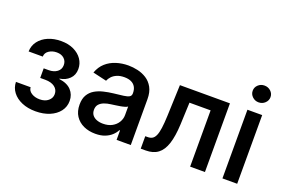

<svg xmlns="http://www.w3.org/2000/svg" viewBox="-99 -1090 2123 1434"><g transform="rotate(20 962.0 -373.5)"><path d="M252 6.8Q190.4 6.8 143.1 -13.4Q95.7 -33.7 68.8 -69.1Q42 -104.5 41 -149.9H157.7Q158.7 -122.6 185.8 -105.2Q212.9 -87.9 251 -87.9Q293 -87.9 318.8 -109.4Q344.7 -130.9 344.7 -162.6Q344.7 -197.8 316.9 -218.8Q289.1 -239.7 240.7 -239.7H201.2V-315.9H240.7Q281.2 -315.9 307.6 -335.7Q334 -355.5 334 -389.6Q334 -421.4 312 -441.4Q290 -461.4 253.4 -461.4Q217.8 -461.4 191.4 -443.6Q165 -425.8 164.6 -396H52.2Q53.2 -441.9 79.8 -477.3Q106.4 -512.7 152.3 -532.5Q198.2 -552.2 255.4 -552.2Q313 -552.2 356 -531.7Q398.9 -511.2 422.6 -476.6Q446.3 -441.9 446.3 -398.9Q446.3 -350.6 415.3 -320.6Q384.3 -290.5 338.4 -284.2V-280.8Q402.3 -272.5 434.6 -237.8Q466.8 -203.1 466.8 -152.8Q466.8 -106.4 439.5 -70.3Q412.1 -34.2 363.5 -13.7Q314.9 6.8 252 6.8Z M729.5 11.7Q677.2 11.7 635.7 -7.3Q594.2 -26.4 569.8 -63.2Q545.4 -100.1 545.4 -153.8Q545.4 -200.2 563 -230.2Q580.6 -260.3 610.6 -278.1Q640.6 -295.9 678 -304.9Q715.3 -314 754.4 -318.4Q802.7 -323.7 832.5 -327.6Q862.3 -331.5 876.7 -340.1Q891.1 -348.6 891.1 -367.7V-370.1Q891.1 -398.9 879.6 -418.9Q868.2 -439 845.9 -449.5Q823.7 -460 791 -460Q757.3 -460 732.9 -449.7Q708.5 -439.5 693.1 -423.1Q677.7 -406.7 670.4 -388.2L561 -413.6Q578.6 -462.4 612.8 -492.9Q647 -523.4 692.9 -538.1Q738.8 -552.7 790 -552.7Q825.7 -552.7 863.8 -544.2Q901.9 -535.6 934.6 -514.9Q967.3 -494.1 987.8 -457.3Q1008.3 -420.4 1008.3 -363.8V0H895.5V-75.2H890.1Q878.9 -52.7 857.7 -33Q836.4 -13.2 804.7 -0.7Q772.9 11.7 729.5 11.7ZM757.3 -78.6Q799.3 -78.6 829.1 -95Q858.9 -111.3 875.2 -138.2Q891.6 -165 891.6 -196.3V-263.7Q885.3 -258.3 869.9 -253.7Q854.5 -249 834.7 -245.6Q814.9 -242.2 796.4 -239.7Q777.8 -237.3 765.1 -235.4Q735.8 -231.9 711.9 -222.7Q688 -213.4 673.8 -197Q659.7 -180.7 659.7 -153.8Q659.7 -128.9 672.4 -112.3Q685.1 -95.7 707 -87.2Q729 -78.6 757.3 -78.6Z M1087.4 0V-99.1H1106Q1127.9 -99.1 1142.8 -107.9Q1157.7 -116.7 1167.7 -138.9Q1177.7 -161.1 1183.1 -200Q1188.5 -238.8 1190.9 -298.3L1200.2 -545.9H1597.7V0H1480V-447.3H1312L1304.7 -271Q1300.3 -176.8 1280.8 -116.7Q1261.2 -56.6 1223.6 -28.3Q1186 0 1126.5 0Z M1736.8 0V-545.9H1854V0ZM1795.4 -626Q1766.6 -626 1745.8 -645.8Q1725.1 -665.5 1725.1 -692.9Q1725.1 -720.7 1745.8 -740Q1766.6 -759.3 1795.4 -759.3Q1825.2 -759.3 1845.9 -740Q1866.7 -720.7 1866.7 -692.9Q1866.7 -665.5 1845.9 -645.8Q1825.2 -626 1795.4 -626Z"/></g></svg>

Font: Inter Cardless
Style: Medium
Weight: 500
Designer: Rasmus Andersson
Foundry: rsms
Version: Version 4.001;git-9221beed3